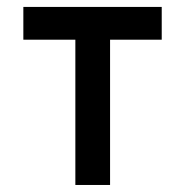

<svg xmlns="http://www.w3.org/2000/svg" viewBox="-20 -526 526 546"><path d="M439.9 -413.1H293V0H194.3V-413.1H46.4V-506.3H439.9Z"/></svg>

Font: Alte DIN 1451 Mittelschrift
Style: Regular
Weight: 400
Designer: Peter Wiegel
Foundry: Peter Wiegel
Version: Version 1.002 September 20, 2019